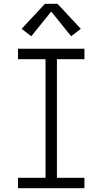

<svg xmlns="http://www.w3.org/2000/svg" viewBox="-20 -992 540 1012"><path d="M75 0V-55H220V-680H75V-735H425V-680H280V-55H425V0ZM145 -801 94 -840 217 -972H283L406 -840L355 -801L250 -931Z"/></svg>

Font: Iosevka Slab Light
Style: Regular
Weight: 300
Monospace: yes
Designer: Belleve Invis
Foundry: Belleve Invis
Version: Version 11.1.0; ttfautohint (v1.8.3)